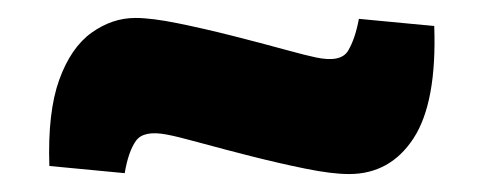

<svg xmlns="http://www.w3.org/2000/svg" viewBox="-20 -396 540 214"><path d="M131 -376Q149 -376 178.5 -370Q208 -364 239.5 -356Q271 -348 296.5 -341Q322 -334 332 -332Q360 -326 368 -339.5Q376 -353 380 -375L464 -367Q467 -282 441 -242Q415 -202 369 -202Q350 -202 320.5 -208Q291 -214 259.5 -222Q228 -230 202.5 -237Q177 -244 166 -246Q140 -251 131.5 -239Q123 -227 119 -203L35 -211Q33 -271 46 -307Q59 -343 82 -359.5Q105 -376 131 -376Z"/></svg>

Font: Exo 2 Black
Style: Italic
Weight: 900
Italic angle: -8°
Designer: Natanael Gama
Foundry: Natanael Gama
Version: Version 2.010